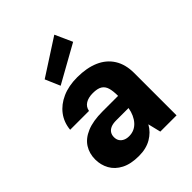

<svg xmlns="http://www.w3.org/2000/svg" viewBox="-220 -907 1045 1045"><g transform="rotate(-45 302.5 -384.5)"><path d="M237 12Q175 12 134.5 -9Q94 -30 74.5 -65.5Q55 -101 55 -143Q55 -189 77.5 -224.5Q100 -260 147.5 -280Q195 -300 268 -300H388Q388 -338 381 -361.5Q374 -385 355.5 -396.5Q337 -408 301 -408Q267 -408 245 -394.5Q223 -381 218 -354H73Q78 -407 107.5 -446Q137 -485 186.5 -507Q236 -529 302 -529Q375 -529 428 -506Q481 -483 509.5 -437.5Q538 -392 538 -326V0H413L395 -74Q384 -54 368.5 -38.5Q353 -23 333.5 -11.5Q314 0 290 6Q266 12 237 12ZM275 -102Q297 -102 314.5 -110Q332 -118 345.5 -133Q359 -148 368 -168Q377 -188 381 -211V-213H286Q261 -213 245 -206Q229 -199 221 -186.5Q213 -174 213 -157Q213 -139 221 -127Q229 -115 243 -108.5Q257 -102 275 -102ZM206 -560 169 -646 378 -781 423 -681Z"/></g></svg>

Font: DM Sans 11pt Black
Style: Regular
Weight: 900
Version: Version 4.004;gftools[0.9.30]